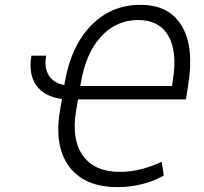

<svg xmlns="http://www.w3.org/2000/svg" viewBox="-20 -757 838 788"><path d="M109 -528.4H169.4Q160.5 -479 180.2 -447.6Q199.9 -416.2 244 -408L245.4 -415.8Q270.2 -565.7 353 -651.5Q435.7 -737.2 556.5 -737.2Q675.1 -737.2 726.6 -649.7Q778.1 -562.1 751.8 -404.5L743.3 -349.1H300.1L292.3 -302.2Q272.4 -184.3 320.7 -117.7Q369 -51.1 473.7 -51.5Q557.2 -52.2 643.5 -93L652.3 -36.9Q613.6 -14.2 564.1 -1.6Q514.6 11 462.4 11Q327.8 11 264.7 -72.3Q201.7 -155.5 225.9 -301.1L234.4 -350.9Q162.3 -359.7 129.1 -406.4Q95.9 -453.1 109 -528.4ZM309.7 -404.1H685.7L689.3 -425.8Q708.5 -544.7 671.2 -609.7Q633.9 -674.7 546.5 -674.7Q456 -674.7 393.6 -605.6Q331.3 -536.6 311.4 -415.1Z"/></svg>

Font: Karasuma Gothic
Style: Light Italic
Weight: 300
Italic angle: 9.39998°
Designer: Rasmus Andersson / Ryoko Nishizuka
Foundry: rsms
Version: Version 1.00